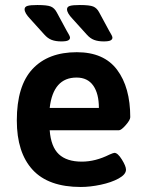

<svg xmlns="http://www.w3.org/2000/svg" viewBox="-20 -738 579 765"><path d="M47 -258Q47 -396 109.5 -463Q172 -530 286 -530Q394 -530 446.5 -460Q499 -390 499 -271Q499 -260 481 -239.5Q463 -219 454 -219H178Q183 -153 214.5 -123.5Q246 -94 306 -94Q360 -94 416 -122Q432 -129 436 -129Q449 -129 465.5 -102.5Q482 -76 482 -62Q482 -43 453 -27Q424 -11 381.5 -2Q339 7 302 7Q173 7 110 -61.5Q47 -130 47 -258ZM374 -308Q374 -365 351.5 -397Q329 -429 285 -429Q192 -429 178 -308ZM156 -601 100 -663Q78 -686 78 -701Q78 -711 89.5 -714.5Q101 -718 129 -718Q168 -718 182.5 -712Q197 -706 206 -689L246 -615Q248 -611 253.5 -602Q259 -593 259 -588Q259 -581 251.5 -577Q244 -573 224 -573Q202 -573 186 -579Q170 -585 156 -601ZM325 -601 269 -663Q247 -686 247 -701Q247 -711 258.5 -714.5Q270 -718 298 -718Q337 -718 351.5 -712Q366 -706 375 -689L415 -615Q417 -611 422.5 -602Q428 -593 428 -588Q428 -581 420.5 -577Q413 -573 393 -573Q371 -573 355 -579Q339 -585 325 -601Z"/></svg>

Font: Asap-SemiBold
Style: Regular
Weight: 600
Designer: Pablo Cosgaya
Foundry: Omnibus-Type
Version: Version 2.000; ttfautohint (v1.8)